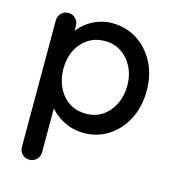

<svg xmlns="http://www.w3.org/2000/svg" viewBox="-109 -627 839 920"><g transform="rotate(15 310.5 -167.5)"><path d="M335 -535Q405 -535 459.5 -500Q514 -465 546 -404.5Q578 -344 578 -264Q578 -184 546 -122.5Q514 -61 460 -26Q406 9 338 9Q300 9 266 -3Q232 -15 206 -34.5Q180 -54 163.5 -76Q147 -98 143 -117L170 -130V149Q170 171 155.5 185.5Q141 200 120 200Q98 200 84 185.5Q70 171 70 149V-477Q70 -498 84 -513Q98 -528 120 -528Q141 -528 155.5 -513Q170 -498 170 -477V-408L154 -417Q157 -436 173 -456.5Q189 -477 213.5 -495Q238 -513 269.5 -524Q301 -535 335 -535ZM324 -443Q276 -443 240.5 -419.5Q205 -396 185 -356Q165 -316 165 -264Q165 -213 185 -171.5Q205 -130 240.5 -106.5Q276 -83 324 -83Q371 -83 406 -106.5Q441 -130 461.5 -171.5Q482 -213 482 -264Q482 -315 461.5 -355.5Q441 -396 406 -419.5Q371 -443 324 -443Z"/></g></svg>

Font: Quicksand SemiBold
Style: Regular
Weight: 600
Designer: Andrew Paglinawan
Foundry: Andrew Paglinawan
Version: Version 3.006